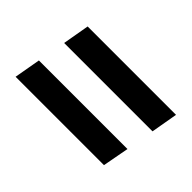

<svg xmlns="http://www.w3.org/2000/svg" viewBox="-53 -607 699 699"><g transform="rotate(45 296.5 -257.5)"><path d="M78 -312 96 -415H551L533 -312ZM40 -100 58 -202H514L495 -100Z"/></g></svg>

Font: Archivo SemiCondensed
Style: Bold Italic
Weight: 700
Width: 4
Italic angle: -10°
Designer: Hector Gatti
Foundry: Omnibus-Type
Version: Version 2.001